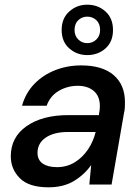

<svg xmlns="http://www.w3.org/2000/svg" viewBox="-20 -787 597 819"><path d="M187 12Q103 12 64.5 -27Q26 -66 26 -120Q26 -202 93.5 -249Q161 -296 272 -296H402L403 -305Q406 -319 406 -334Q406 -377 380 -399Q354 -421 312 -421Q268 -421 231 -399.5Q194 -378 179 -336H74Q89 -390 126 -428.5Q163 -467 215 -487.5Q267 -508 326 -508Q417 -508 465 -466.5Q513 -425 513 -351Q513 -340 512.5 -328.5Q512 -317 509 -305L456 0H361L369 -83Q340 -42 295.5 -15Q251 12 187 12ZM223 -74Q265 -74 298.5 -94.5Q332 -115 355 -149Q378 -183 388 -224H270Q210 -224 175 -200Q140 -176 140 -135Q140 -105 162 -89.5Q184 -74 223 -74ZM352 -552Q308 -552 275.5 -580.5Q243 -609 243 -659Q243 -709 275.5 -738Q308 -767 352 -767Q398 -767 430 -738Q462 -709 462 -659Q462 -609 430 -580.5Q398 -552 352 -552ZM352 -603Q375 -603 391 -618.5Q407 -634 407 -659Q407 -686 391 -701Q375 -716 352 -716Q330 -716 314 -701Q298 -686 298 -659Q298 -634 314 -618.5Q330 -603 352 -603Z"/></svg>

Font: DeepMind Sans Medium
Style: Italic
Weight: 500
Italic angle: -10°
Designer: Jonny Pinhorn / Modifications: Colophon Foundry
Foundry: Colophon Foundry
Version: Version 1.002; ttfautohint (v1.8.2)